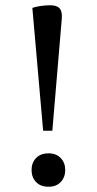

<svg xmlns="http://www.w3.org/2000/svg" viewBox="-20 -705 368 730"><path d="M144 -208 103 -675Q114 -679 133 -682Q152 -685 171 -685Q196 -685 206.5 -673.5Q217 -662 215 -635L179 -208ZM165 5Q134 5 117 -13Q100 -31 100 -59Q100 -86 117 -104Q134 -122 165 -122Q194 -122 211 -104Q228 -86 228 -59Q228 -31 211 -13Q194 5 165 5Z"/></svg>

Font: Gulzar
Style: Regular
Weight: 400
Designer: Borna Izadpanah, Alice Savoie, Simon Cozens, Fiona Ross
Version: Version 1.000;[7b34f74]; ttfautohint (v1.8.4)